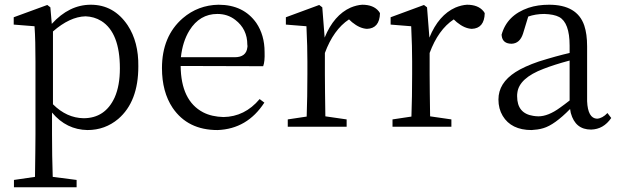

<svg xmlns="http://www.w3.org/2000/svg" viewBox="-20 -536 2616 812"><path d="M199 -435 193 -505 180 -515 38 -463V-432L126 -425C129 -384 130 -334 130 -275V33C130 74 129 134 128 212L39 225V256H304V225L203 212C201 153 200 92 200 31V-60C241 -11 291 13 350 14C400 14 443 -2 480 -33C537 -82 565 -156 565 -255C566 -324 551 -382 520 -429C481 -487 429 -516 364 -516C303 -516 248 -489 199 -435ZM204 -95V-403C251 -444 297 -466 342 -467C366 -466 388 -460 409 -447C461 -414 487 -347 487 -247C487 -199 480 -158 465 -124C438 -65 394 -36 333 -36C286 -37 243 -56 204 -95Z M744 -257 1093 -256C1098 -269 1100 -289 1099 -316C1099 -364 1087 -405 1064 -439C1028 -490 975 -516 904 -516C847 -515 796 -496 753 -459C694 -408 665 -337 665 -248C665 -181 680 -125 710 -80C753 -17 816 14 900 14C984 11 1050 -28 1098 -102L1078 -117C1036 -67 985 -42 925 -41C893 -42 864 -48 839 -61C776 -94 745 -160 744 -257ZM973 -294H745C750 -339 762 -376 781 -407C810 -454 850 -477 899 -477C928 -477 953 -469 975 -452C1009 -426 1026 -391 1026 -347C1027 -343 1027 -339 1026 -335C1023 -308 1005 -294 973 -294Z M1353 -377 1343 -505 1330 -515 1189 -463V-432L1276 -425C1279 -364 1280 -315 1280 -276V-223C1280 -158 1279 -98 1277 -43L1197 -31V0H1446V-31L1356 -44C1355 -117 1354 -176 1354 -223V-312C1378 -377 1412 -425 1456 -454L1469 -442C1491 -424 1512 -415 1532 -414C1567 -415 1586 -437 1587 -480C1586 -483 1584 -485 1582 -488C1567 -507 1543 -516 1512 -516C1496 -515 1480 -511 1463 -504C1416 -483 1379 -441 1353 -377Z M1796 -377 1786 -505 1773 -515 1632 -463V-432L1719 -425C1722 -364 1723 -315 1723 -276V-223C1723 -158 1722 -98 1720 -43L1640 -31V0H1889V-31L1799 -44C1798 -117 1797 -176 1797 -223V-312C1821 -377 1855 -425 1899 -454L1912 -442C1934 -424 1955 -415 1975 -414C2010 -415 2029 -437 2030 -480C2029 -483 2027 -485 2025 -488C2010 -507 1986 -516 1955 -516C1939 -515 1923 -511 1906 -504C1859 -483 1822 -441 1796 -377Z M2565 -37 2549 -58C2535 -43 2520 -35 2505 -34C2479 -35 2465 -60 2463 -108V-340C2463 -375 2459 -404 2451 -428C2431 -487 2381 -516 2302 -516C2271 -516 2242 -512 2215 -503C2154 -482 2116 -444 2101 -388C2102 -387 2102 -385 2102 -383C2105 -362 2119 -351 2144 -351C2167 -352 2183 -366 2192 -394L2214 -466C2234 -473 2257 -477 2282 -477C2309 -476 2330 -472 2345 -464C2374 -448 2389 -408 2389 -343V-312C2354 -304 2310 -292 2259 -276C2218 -262 2185 -247 2160 -231C2112 -200 2088 -162 2088 -115C2088 -89 2094 -66 2106 -46C2130 -6 2171 14 2228 14C2245 13 2262 11 2278 6C2309 -3 2347 -30 2391 -75C2392 -70 2393 -64 2394 -58C2407 -11 2435 12 2480 12C2515 11 2543 -5 2565 -37ZM2389 -280V-111C2374 -99 2360 -89 2349 -81C2315 -56 2284 -44 2257 -44C2249 -44 2242 -45 2235 -46C2190 -53 2167 -80 2167 -129C2167 -134 2167 -139 2168 -144C2173 -185 2210 -219 2279 -245C2307 -256 2344 -268 2389 -280Z"/></svg>

Font: Noto Serif Tangut
Style: Regular
Weight: 400
Designer: YANG Xicheng
Foundry: Liu Zhao Studio
Version: Version 2.169